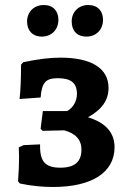

<svg xmlns="http://www.w3.org/2000/svg" viewBox="-20 -737 513 766"><path d="M147 -591C186 -591 213 -619 213 -658C213 -693 192 -717 155 -717C115 -717 88 -689 88 -651C88 -616 109 -591 147 -591ZM325 -591C364 -591 391 -619 391 -658C391 -693 370 -717 332 -717C293 -717 266 -689 266 -651C266 -616 286 -591 325 -591ZM191 9C347 9 437 -49 437 -150C437 -208 401 -248 331 -269C387 -300 413 -338 413 -386C413 -464 346 -507 221 -507C181 -507 136 -502 73 -489L64 -479C64 -427 62 -373 58 -342L142 -348C147 -409 163 -425 211 -425C263 -425 287 -406 287 -362C287 -335 273 -308 248 -294H151L142 -223L150 -215L236 -217C282 -205 305 -179 305 -140C305 -92 278 -68 221 -68C161 -68 138 -92 140 -161L74 -158L55 -149C55 -136 56 -123 56 -110C56 -82 55 -53 52 -14L59 -5C105 5 152 9 191 9Z"/></svg>

Font: Alegreya SC
Style: Bold
Weight: 700
Designer: Juan Pablo del Peral
Foundry: Huerta Tipografica
Version: Version 2.007;PS 002.007;hotconv 1.0.88;makeotf.lib2.5.64775